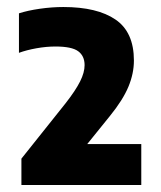

<svg xmlns="http://www.w3.org/2000/svg" viewBox="-20 -835 460 547"><path d="M41 -308V-383L167 -541Q195.5 -577.5 208.2 -603Q221 -628.5 221 -649.5Q221 -675.5 202.8 -689Q184.5 -702.5 138 -702.5Q112 -702.5 84 -697.5Q56 -692.5 34 -684.5V-797Q58.5 -805 93 -810Q127.5 -815 160.5 -815Q257 -815 309.2 -779.2Q361.5 -743.5 361.5 -662.5Q361.5 -625.5 345.8 -587.8Q330 -550 293.5 -505L228.5 -424.5H382.5V-308Z"/></svg>

Font: Encode Sans SmCnd XBd
Style: Regular
Weight: 800
Width: 4
Designer: Multiple Designers
Foundry: Impallari Type
Version: Version 3.002; ttfautohint (v1.8.3) -l 8 -r 50 -G 200 -x 14 